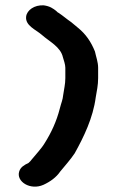

<svg xmlns="http://www.w3.org/2000/svg" viewBox="-20 -610 437 720"><path d="M143 83C169 71 191 55 206 33C224 11 244 -11 260 -35C294 -96 329 -168 339 -245C343 -268 348 -291 348 -317V-356C348 -377 340 -398 336 -417C321 -454 302 -482 271 -507L247 -527C232 -537 216 -551 201 -561C197 -563 194 -565 193 -567C179 -579 166 -587 144 -590C109 -592 81 -572 78 -548C74 -514 114 -499 136 -480C165 -454 207 -435 216 -395C219 -385 225 -368 225 -356V-317C225 -294 220 -276 217 -254C215 -234 210 -226 204 -202C192 -155 172 -112 148 -74C135 -52 115 -32 99 -12C96 -8 92 -3 87 1C70 9 57 17 52 33C40 71 94 105 143 83Z"/></svg>

Font: Blanket
Style: Sik
Weight: 700
Foundry: Cannot Into Space Fonts
Version: Version 0.9